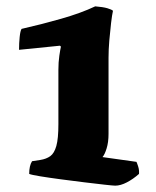

<svg xmlns="http://www.w3.org/2000/svg" viewBox="-20 -585 493 605"><path d="M343 0Q337 0 310 -3Q283 -6 246 -10.5Q209 -15 171.5 -20Q134 -25 106.5 -29.5Q79 -34 72 -37Q72 -63 81 -77L107 -81Q126 -84 138.5 -93Q151 -102 157.5 -125Q164 -148 164 -194V-365Q164 -389 167 -409.5Q170 -430 172 -438L169 -441L40 -428Q40 -449 42 -468.5Q44 -488 48 -494Q110 -508 173 -526Q236 -544 280 -565Q305 -563 318.5 -559Q332 -555 336 -551Q333 -538 330 -512.5Q327 -487 324.5 -458Q322 -429 322 -403V-163Q322 -137 316 -117.5Q310 -98 303 -90L410 -75Q412 -71 415.5 -60Q419 -49 418 -37Q400 -21 380 -10.5Q360 0 343 0Z"/></svg>

Font: Texturina 72pt Black
Style: Regular
Weight: 900
Designer: Guillermo Torres Carreño
Foundry: Omnibus-Type
Version: Version 1.002; ttfautohint (v1.8.3)